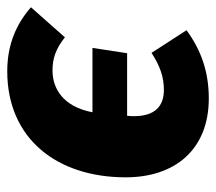

<svg xmlns="http://www.w3.org/2000/svg" viewBox="-80 -538 610 543"><g transform="rotate(90 225.5 -266.0)"><path d="M232 -551C158 -551 96 -530 39 -488L103 -389C140 -413 171 -424 208 -424C255 -424 282 -397 282 -340C282 -333 282 -330 281 -320H104L89 -222H271C255 -138 203 -109 153 -109C119 -109 92 -118 59 -144L-26 -48C21 -7 79 19 155 19C346 19 455 -122 455 -316C455 -457 375 -551 232 -551Z"/></g></svg>

Font: Fira Sans ExtraBold
Style: Italic
Weight: 800
Italic angle: -8°
Designer: bBox Type GmbH & Carrois Corporate GbR & Edenspiekermann AG
Foundry: bBox Type GmbH & Carrois Corporate GbR & Edenspiekermann AG
Version: Version 4.301;PS 004.301;hotconv 1.0.88;makeotf.lib2.5.64775